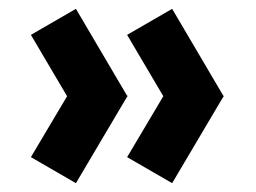

<svg xmlns="http://www.w3.org/2000/svg" viewBox="-20 -517 579 435"><path d="M488 -300 486 -299H488L486 -298L370 -102L268 -161L350 -299L268 -438L370 -497L486 -300ZM270 -300 268 -299H270L268 -298L152 -102L50 -161L132 -299L50 -438L152 -497L268 -300Z"/></svg>

Font: Eyechart
Style: Regular
Weight: 400
Designer: Peter Wiegel
Foundry: Peter Wiegel
Version: Version 1.000